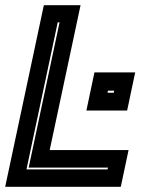

<svg xmlns="http://www.w3.org/2000/svg" viewBox="-32 -720 587 740"><path d="M-12 0 137 -700H278.5L159.5 -141.5H463.5L433.5 0ZM70 -67H382.5L384 -74H78.5L197.5 -634H190.5ZM301 -294 332 -441H489L458 -294ZM382.5 -362.5H406.5L408 -370.5H384Z"/></svg>

Font: Tourney ExtraBold
Style: Italic
Weight: 800
Italic angle: -12°
Version: Version 1.015